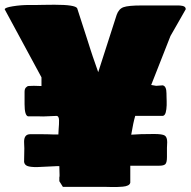

<svg xmlns="http://www.w3.org/2000/svg" viewBox="-43 -759 792 798"><path d="M-23.4 -720.2Q-23.4 -727.5 10.3 -732.9Q43.9 -738.3 78.6 -738.3H110.8L137.2 -738.8Q163.1 -739.3 183.1 -739.3Q270 -739.3 277.8 -724.6Q284.7 -703.1 298.3 -661.1Q312 -619.1 318.8 -597.7L332.5 -554.7Q336.9 -540.5 342.3 -524.9Q347.7 -509.3 355 -488.5Q362.3 -467.8 365.2 -459L441.9 -697.3Q450.7 -722.2 470.5 -729.2Q490.2 -736.3 545.4 -736.3H692.9Q700.7 -736.3 705.1 -736.1Q709.5 -735.8 716.1 -734.4Q722.7 -732.9 725.8 -729.5Q729 -726.1 729 -720.7Q718.8 -701.7 697.3 -665Q675.8 -628.4 665.5 -609.4L585.4 -405.8L606 -402.3Q610.4 -402.3 619.9 -403.3Q629.4 -404.3 633.3 -404.3Q648.9 -400.9 648.9 -371.1Q648.9 -365.7 649.2 -356Q649.4 -346.2 649.7 -338.9Q649.9 -331.5 649.7 -321.8Q649.4 -312 648.4 -305.2Q647.5 -298.3 645.8 -291.7Q644 -285.2 640.9 -281.5Q637.7 -277.8 633.3 -277.3H519Q510.7 -249 502.4 -199.2Q536.6 -202.1 597.2 -202.1Q631.8 -202.1 641.8 -195.6Q651.9 -189 651.9 -168Q651.9 -164.1 651.4 -156.2Q650.9 -148.4 650.9 -144.5V-106.4Q650.9 -83.5 644.3 -76.9Q637.7 -70.3 619.6 -70.3H498.5V0Q497.1 7.3 489 11.5Q481 15.6 467.5 16.8Q454.1 18.1 441.9 18.3Q429.7 18.6 413.8 18.1Q397.9 17.6 391.1 17.6H218.3L203.6 -5.9V-21.5Q204.6 -24.4 204.6 -31.2Q204.6 -37.6 204.1 -49.8Q203.6 -62 203.6 -68.4H191.9L109.9 -64.5Q82.5 -64.5 70.8 -69.1Q59.1 -73.7 57.1 -85.9Q57.1 -96.2 57.6 -114.3Q58.1 -132.3 58.1 -142.6Q58.1 -146 57.6 -155Q57.1 -164.1 57.1 -169.9Q57.1 -201.2 82.5 -201.2H129.4Q138.2 -201.7 154.8 -200.9Q171.4 -200.2 177.2 -200.2H199.7V-202.1Q199.7 -209.5 200.7 -221.4Q201.7 -233.4 202.1 -241.9Q202.6 -250.5 202.4 -259.3Q202.1 -268.1 199.5 -272.7Q196.8 -277.3 191.9 -277.3Q184.1 -277.3 158.9 -275.9Q133.8 -274.4 120.6 -275.4H73.7Q59.1 -278.8 59.1 -326.2V-377Q59.1 -389.2 64.5 -395Q69.8 -400.9 75.9 -401.6Q82 -402.3 95.7 -402.3Q98.6 -402.3 100.1 -402.3Q118.7 -402.3 129.4 -401.4V-437.5Z"/></svg>

Font: Bowlby One SC
Style: Regular
Weight: 400
Width: 1
Version: Version 1.2